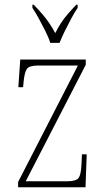

<svg xmlns="http://www.w3.org/2000/svg" viewBox="-20 -786 449 806"><path d="M56 0V-22L307 -511H142Q103 -511 93 -497Q83 -483 79 -442L77 -420H57L65 -536H340V-514L88 -25H261Q300 -25 310 -39Q320 -53 322 -95L324 -138H344L339 0ZM191 -606Q184 -629 170.5 -655.5Q157 -682 143 -708Q129 -734 116 -753V-766H122Q142 -745 157.5 -727Q173 -709 186 -690Q199 -671 212 -647Q224 -671 236.5 -690Q249 -709 264.5 -727Q280 -745 300 -766H306V-753Q293 -734 279 -708Q265 -682 252 -655.5Q239 -629 230 -606Z"/></svg>

Font: Noto Serif Khmer Condensed Thin
Style: Regular
Weight: 250
Width: 3
Designer: Danh Hong and the Monotype Design Team
Foundry: Monotype Imaging Inc.
Version: Version 2.004